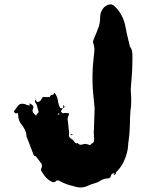

<svg xmlns="http://www.w3.org/2000/svg" viewBox="-20 -807 665 873"><path d="M242.2 -285.2 252.4 -288.1Q246.6 -291.5 245.1 -291.5Q243.2 -291.5 242.2 -285.2ZM267.1 -315.4 267.6 -329.6Q273.4 -324.7 273.4 -321.3Q273.4 -317.4 267.1 -315.4ZM502.9 -21.5 490.2 -17.1Q485.8 -14.2 484.4 -7.8Q482.4 4.4 469.2 4.4Q447.8 4.9 430.7 18.6Q427.7 20.5 412.1 25.9Q390.1 32.2 383.8 35.6Q365.7 45.4 346.2 45.4Q335.4 45.4 324.7 42.5L311.5 38.6Q282.7 32.7 256.3 18.6Q249 13.2 242.2 13.2Q236.3 13.2 231 19.5Q229 21.5 223.1 21.5Q220.7 21.5 218.8 21Q194.3 11.7 174.3 -19.5Q166.5 -30.3 166.5 -35.2Q166.5 -39.1 168.7 -43.7Q170.9 -48.3 170.9 -52.7Q170.9 -60.1 165.8 -66.4Q160.6 -72.8 156.2 -79.1Q144 -96.2 141.1 -97.2L134.3 -99.1L104 -178.2Q100.6 -183.1 100.6 -188Q99.6 -216.3 72.8 -247.6Q63 -264.6 62.5 -284.2Q62.5 -288.6 62 -292.5Q57.1 -291.5 52.2 -291.5Q47.4 -291.5 43.9 -298.8L43 -301.3L46.9 -306.6Q51.3 -311 54.2 -315.9Q64.5 -331.5 71.3 -333.5Q78.1 -335.4 82 -335.4Q90.3 -335.4 102.1 -330.1Q108.4 -327.6 115.2 -327.6L113.8 -337.9L119.1 -334.5Q131.8 -328.1 131.8 -318.8L131.3 -315.9Q127.9 -308.6 127.9 -303.2Q127.9 -294.4 142.1 -283.2L144.5 -280.8Q145.5 -282.2 145.8 -283.9Q146 -285.6 146.7 -286.9Q147.5 -288.1 148.4 -289.1Q154.8 -293 155.3 -297.9Q155.3 -302.7 152.8 -308.6Q150.4 -314.5 149.4 -320.3Q147.9 -331.5 140.1 -341.3Q138.7 -342.8 138.7 -347.2L140.1 -355.5L147.9 -343.3Q154.8 -343.8 158.4 -345.2Q162.1 -346.7 165.3 -351.1Q168.5 -355.5 174.3 -365.7H205.1Q207 -367.2 208.5 -370.1Q210 -373 212.2 -374.5Q214.4 -376 216.8 -376L220.7 -375.5Q221.7 -375.5 222.7 -377.2Q223.6 -378.9 225.1 -381.3Q226.6 -383.8 228 -385.7Q241.2 -368.2 243.7 -347.2Q246.1 -330.1 254.4 -314.9H266.1Q258.8 -303.7 256.8 -301.8Q256.8 -301.3 257.3 -301.3Q261.2 -292 267.1 -292Q269.5 -292 272.5 -292.7Q275.4 -293.5 278.3 -293.5Q282.7 -293.5 287.1 -292.5Q291.5 -291.5 294.9 -291L292 -282.7Q287.1 -273.9 287.1 -263.2L288.6 -256.3Q290 -248 290.5 -239.7Q291 -228.5 294.4 -204.6L293.9 -196.3L293.5 -192.4Q293.5 -181.6 304.2 -175.8Q310.1 -172.9 315.9 -165Q322.3 -155.3 328.6 -155.3Q330.6 -155.3 333.5 -156.2Q339.8 -148.9 346.7 -148.9Q353.5 -148.9 361.3 -151.9Q362.3 -151.9 364 -152.3Q365.7 -152.8 367.7 -152.8Q373 -152.8 380.4 -149.9Q385.3 -147.9 390.6 -147Q391.1 -147.5 391.6 -148.4Q392.1 -149.4 392.8 -150.6Q393.6 -151.9 394.5 -152.8Q405.3 -157.2 406.7 -163.6Q408.2 -169.9 408.2 -174.3Q408.2 -178.7 407.2 -183.6Q406.2 -193.8 406.2 -211.9Q406.2 -214.4 407.2 -217.3L407.7 -238.3L410.2 -313.5Q410.2 -319.3 409.2 -325.7Q408.7 -327.6 406.2 -356.9Q400.4 -406.2 400.4 -455.6Q400.4 -499 405.8 -544.4Q409.2 -570.8 409.2 -581.1Q409.2 -597.2 403.3 -613.3Q402.8 -614.7 402.8 -617.7Q402.8 -621.1 413.1 -645.5Q422.9 -667 430.2 -689.5Q435.5 -708.5 435.5 -731.4Q436 -748.5 445.6 -763.9Q455.1 -779.3 470.7 -784.7Q476.6 -787.1 482.4 -787.1Q492.7 -787.1 501.5 -778.3Q538.6 -742.2 549.3 -690.9Q555.2 -658.2 563.5 -625.5Q566.9 -612.3 569.8 -598.6Q570.3 -595.2 572.3 -592.8Q582 -581.1 582 -556.2V-531.7Q582 -491.2 578.4 -451.2Q574.7 -411.1 574.7 -404.3V-390.1Q576.7 -372.1 576.7 -353.5Q576.7 -323.2 573.2 -302.7Q570.8 -273.9 570.8 -245.1Q569.8 -200.2 565.4 -171.9Q562.5 -154.3 562.5 -144.5Q560.5 -111.8 543 -72.8Q530.3 -45.4 507.3 -23.4L507.8 -21Q507.8 -14.6 496.6 -10.7L496.1 -10.3Q497.6 -13.7 498.8 -16.1Q500 -18.6 501 -20Q501.5 -20.5 502.9 -21.5ZM309.6 -192.9H300.8L301.3 -197.3L310.1 -196.3ZM266.6 -315.4H267.1V-314.9H266.1Q266.6 -314.9 266.6 -315.4Z"/></svg>

Font: Pinzelan
Style: Regular
Weight: 400
Designer: GGBot
Version: 1.01